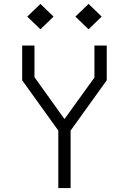

<svg xmlns="http://www.w3.org/2000/svg" viewBox="-20 -963 660 983"><path d="M93.5 -552V-730H156.5V-568L320 -339.5H300L463.5 -566V-730H526.5V-552L341.5 -294.5H278.5ZM278.5 -334.5H341.5V0H278.5ZM119.5 -878 187 -943 254 -878 187 -813ZM366 -878 433.5 -943 500.5 -878 433.5 -813Z"/></svg>

Font: Monaspace Krypton Var
Style: Regular
Weight: 400
Designer: Riley Cran and the Lettermatic Team
Version: Version 1.101 (Monaspace Krypton Var)